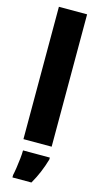

<svg xmlns="http://www.w3.org/2000/svg" viewBox="-147 -802 557 1065"><g transform="rotate(15 131.5 -269.5)"><path d="M212 0H50V-760H212ZM218 72Q195 152 155 221H46V207Q50 190 54 163Q58 136 61 108.5Q64 81 64 61H218Z"/></g></svg>

Font: Noto Sans Gujarati UI ExtraCondensed Black
Style: Regular
Weight: 900
Width: 2
Designer: Jelle Bosma - Monotype Design Team, Universal Thirst
Foundry: Monotype Imaging Inc.
Version: Version 2.106; ttfautohint (v1.8.4.7-5d5b)